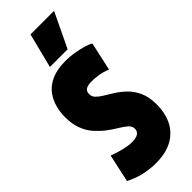

<svg xmlns="http://www.w3.org/2000/svg" viewBox="-305 -971 1013 1013"><g transform="rotate(-45 202.0 -464.5)"><path d="M384 -674 349 -515Q316 -528 289 -532Q262 -536 241 -536Q212 -536 197.5 -527.5Q183 -519 183 -497Q183 -478 197 -464Q211 -450 233 -437Q255 -424 280 -408Q309 -390 335.5 -364.5Q362 -339 379.5 -301Q397 -263 397 -205Q397 -145 374 -96.5Q351 -48 301.5 -19Q252 10 173 10Q135 10 91 1Q47 -8 0 -32L34 -188Q75 -173 107 -165.5Q139 -158 164 -158Q225 -158 225 -198Q225 -217 208.5 -231.5Q192 -246 166 -261.5Q140 -277 112 -298Q86 -318 61.5 -345Q37 -372 22 -410.5Q7 -449 7 -502Q7 -537 16.5 -573.5Q26 -610 49 -641Q72 -672 114 -691Q156 -710 220 -710Q250 -710 283 -704.5Q316 -699 343.5 -691Q371 -683 384 -674ZM138 -745 187 -939H363L270 -745Z"/></g></svg>

Font: Georama ExtraCondensed Black
Style: Regular
Weight: 900
Width: 2
Designer: Jean-Baptiste Levee
Foundry: Production Type
Version: Version 1.000